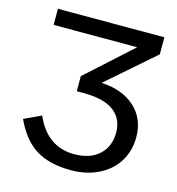

<svg xmlns="http://www.w3.org/2000/svg" viewBox="-105 -778 809 878"><g transform="rotate(15 300.0 -339.0)"><path d="M308.1 9.8Q208.5 9.8 144 -29.5Q79.6 -68.8 37.6 -160.2L118.2 -197.8Q176.3 -64.9 304.7 -64.9Q379.4 -64.9 422.4 -104.2Q465.3 -143.6 465.3 -209.5Q465.3 -274.4 418.5 -310.3Q371.6 -346.2 272.9 -346.2H242.2V-417.5L457 -611.8H61.5V-688H565.4V-607.4L342.3 -412.6Q442.9 -407.2 501.2 -353.5Q559.6 -299.8 559.6 -212.9Q559.6 -148.9 528.6 -98.1Q497.6 -47.4 439.9 -18.8Q382.3 9.8 308.1 9.8Z"/></g></svg>

Font: Cousine
Style: Regular
Weight: 400
Monospace: yes
Designer: Steve Matteson
Foundry: Ascender Corporation
Version: Version 1.20